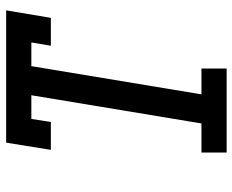

<svg xmlns="http://www.w3.org/2000/svg" viewBox="-88 -688 775 640"><g transform="rotate(-90 300.0 -367.5)"><path d="M112 0V-84H209L303 -651H224L214 -586H121L145 -735H586L561 -586H468L479 -651H400L306 -84H392V0Z"/></g></svg>

Font: Iosevka Curly Slab MdEx
Style: Italic
Weight: 500
Width: 7
Italic angle: -9°
Monospace: yes
Designer: Belleve Invis
Foundry: Belleve Invis
Version: Version 11.0.0; ttfautohint (v1.8.3)